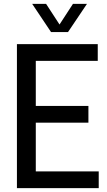

<svg xmlns="http://www.w3.org/2000/svg" viewBox="-20 -967 549 987"><path d="M164 -86H487.5V0H67V-740H482.5V-654H164V-422.5H434.5V-336.5H164ZM355 -947H427L329.5 -802H242.5L145.5 -947H217L286 -841Z"/></svg>

Font: Encode Sans Condensed Medium
Style: Regular
Weight: 500
Width: 3
Designer: Multiple Designers
Foundry: Impallari Type
Version: Version 2.000